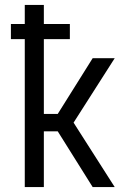

<svg xmlns="http://www.w3.org/2000/svg" viewBox="-20 -755 540 775"><path d="M354 0 213 -225H157V0H80V-597H24V-658H80V-735H157V-658H262V-597H157V-295H213L354 -520H443L277 -260L443 0Z"/></svg>

Font: Moesevka
Style: Regular
Weight: 400
Monospace: yes
Designer: Belleve Invis
Foundry: Belleve Invis
Version: Version 32.5.0; ttfautohint (v1.8.4)